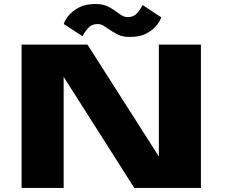

<svg xmlns="http://www.w3.org/2000/svg" viewBox="-20 -918 1140 938"><path d="M85.5 0V-700H407.5L756 -153.5V-700H961.5V0H636L291 -542.5V0ZM615.5 -737.5Q578 -737.5 554.2 -749.8Q530.5 -762 511.5 -775.5Q497.5 -785.5 484.8 -793Q472 -800.5 456 -800.5Q427.5 -800.5 410 -780.5Q392.5 -760.5 382.5 -741.5L291.5 -800.5Q294.5 -815 312.2 -838.2Q330 -861.5 363.2 -880Q396.5 -898.5 445 -898.5Q482 -898.5 506 -886.8Q530 -875 548 -861Q562.5 -850 575.8 -842.2Q589 -834.5 604.5 -834.5Q633.5 -834.5 650.8 -854.5Q668 -874.5 676.5 -893.5L767.5 -833.5Q763.5 -818 746 -795.2Q728.5 -772.5 696.5 -755Q664.5 -737.5 615.5 -737.5Z"/></svg>

Font: Trispace Expanded ExtraBold
Style: Regular
Weight: 800
Width: 7
Designer: Tyler Finck
Foundry: Etcetera Type Company
Version: Version 1.210; ttfautohint (v1.8.3)